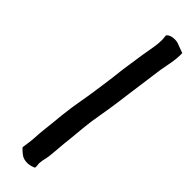

<svg xmlns="http://www.w3.org/2000/svg" viewBox="-279 -750 816 816"><g transform="rotate(45 129.5 -341.5)"><path d="M157 -734 159 -709C159 -695 158 -681 156 -669C149 -628 142 -589 136 -544C132 -518 127 -484 123 -444C117 -403 113 -367 108 -338C103 -302 96 -270 91 -235C86 -200 82 -163 79 -129C76 -95 71 -66 70 -33C69 -12 65 13 62 33C71 43 82 53 95 61H96C115 70 141 67 159 58L160 59C164 46 159 37 160 30L162 14L168 -15C172 -44 173 -72 176 -101C182 -150 185 -202 192 -253C194 -269 198 -285 200 -302C210 -358 215 -400 224 -467L244 -613C251 -654 261 -690 259 -731L258 -730L223 -743C204 -753 167 -750 157 -734Z"/></g></svg>

Font: Hussar Pisanka
Style: SbdKur
Weight: 600
Designer: Robert Jablonski
Foundry: Cannot Into Space Fonts
Version: Version 1.070